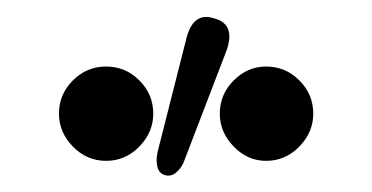

<svg xmlns="http://www.w3.org/2000/svg" viewBox="-20 -762 442 228"><path d="M106 -571Q83 -571 66.5 -588Q50 -605 50 -627Q50 -650 66.5 -666.5Q83 -683 106 -683Q129 -683 145.5 -666.5Q162 -650 162 -627Q162 -605 145.5 -588Q129 -571 106 -571ZM296 -571Q274 -571 257.5 -588Q241 -605 241 -627Q241 -650 257.5 -666.5Q274 -683 296 -683Q319 -683 335.5 -666.5Q352 -650 352 -627Q352 -605 335.5 -588Q319 -571 296 -571ZM198 -569Q195 -562 189 -557Q183 -552 176 -554Q169 -556 167 -563.5Q165 -571 167 -581L201 -715Q209 -749 235 -740Q260 -733 249 -702Z"/></svg>

Font: Zen Maru Gothic Medium
Style: Regular
Weight: 500
Designer: Yoshimichi Ohira
Foundry: Positype
Version: Version 1.001